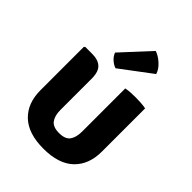

<svg xmlns="http://www.w3.org/2000/svg" viewBox="-234 -945 1081 1081"><g transform="rotate(45 306.5 -404.0)"><path d="M551 -206.5Q551 -103 489.2 -44Q427.5 15 306.5 15Q185.5 15 123.8 -44Q62 -103 62 -206.5V-551L68 -557H125Q170.5 -557 195.2 -534Q220 -511 220 -456.5V-207Q220 -161.5 239 -135.5Q258 -109.5 306.5 -109.5Q355.5 -109.5 374 -135.5Q392.5 -161.5 392.5 -207V-551Q412.5 -555 433.5 -556Q454.5 -557 470 -557Q484 -557 508 -555.8Q532 -554.5 551 -550.5ZM364.5 -821.5Q392 -813 420.8 -787.2Q449.5 -761.5 458.5 -731.5L273.5 -592.5Q254 -598.5 235.5 -615Q217 -631.5 209 -653Z"/></g></svg>

Font: Signika SC
Style: Regular
Weight: 300
Designer: Anna Giedryś
Foundry: Anna Giedryś
Version: Version 2.000